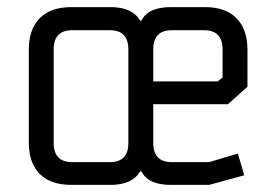

<svg xmlns="http://www.w3.org/2000/svg" viewBox="-20 -520 759 540"><path d="M289 -435H183Q131 -435 131 -381V-118Q131 -64 183 -64H289Q341 -64 341 -118V-381Q341 -435 289 -435ZM411 -381V-291H592L606 -302V-381Q606 -435 554 -435H463Q411 -435 411 -381ZM291 0H181Q122 0 91.5 -31Q61 -62 61 -120V-380Q61 -437 91.5 -468.5Q122 -500 181 -500H291Q352 -500 374 -462H378Q396 -500 461 -500H556Q615 -500 645.5 -468.5Q676 -437 676 -380V-276L621 -227H411V-118Q411 -64 463 -64H568L649 -88L667 -27L568 0H461Q396 0 378 -38H374Q352 0 291 0Z"/></svg>

Font: Strong
Style: Regular
Weight: 400
Designer: Roman Shchyukin (Gaslight Type Foundry)
Foundry: Cyreal (www.cyreal.org)
Version: Version 1.001